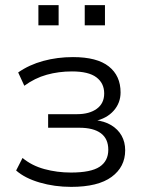

<svg xmlns="http://www.w3.org/2000/svg" viewBox="-20 -722 568 750"><path d="M258 8Q193 8 135 -9Q77 -26 43 -56L68 -105Q104 -75 153.5 -61.5Q203 -48 257 -48Q335 -48 369 -70.5Q403 -93 403 -137Q403 -180 374 -201.5Q345 -223 290 -223H168V-276H281Q329 -276 358 -297Q387 -318 387 -357Q387 -397 356.5 -420Q326 -443 261 -443Q209 -443 162.5 -430Q116 -417 75 -387L51 -439Q94 -469 149 -484Q204 -499 265 -499Q359 -499 405 -462.5Q451 -426 451 -361Q451 -320 424 -289.5Q397 -259 350 -249V-253Q388 -249 414.5 -233Q441 -217 455 -192Q469 -167 469 -135Q469 -70 416 -31Q363 8 258 8ZM311 -623V-702H390V-623ZM130 -623V-702H209V-623Z"/></svg>

Font: Nunito Sans 9pt Light
Style: Regular
Weight: 300
Version: Version 3.101;gftools[0.9.27]